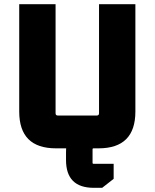

<svg xmlns="http://www.w3.org/2000/svg" viewBox="-20 -710 740 919"><path d="M72 -176V-690H246V-168Q246 -157 257 -157H443Q454 -157 454 -168V-690H628V-176Q628 0 452 0H248Q72 0 72 -176ZM296 18Q296 -115 429 -115H447V0H427Q423 0 423 4V70Q423 74 427 74H524V146L469 189H429Q296 189 296 56Z"/></svg>

Font: Oxanium ExtraLight ExtraBold
Style: Regular
Weight: 800
Version: Version 2.000